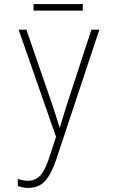

<svg xmlns="http://www.w3.org/2000/svg" viewBox="-20 -675 570 939"><path d="M118 244Q94 244 67 235V200Q79 204 91 206.5Q103 209 116 209Q151 209 174.5 186Q198 163 218 104L254 -6L71 -530H109L233 -171Q248 -127 256 -101Q264 -75 271 -52H273Q281 -81 290 -108.5Q299 -136 310 -172L427 -530H466L255 105Q232 174 201.5 209Q171 244 118 244ZM144 -623V-655H385V-623Z"/></svg>

Font: Noto Sans Mono Condensed ExtraLight
Style: Regular
Weight: 200
Width: 3
Designer: Monotype Design Team
Foundry: Monotype Imaging Inc.
Version: Version 2.014; ttfautohint (v1.8.4.7-5d5b)